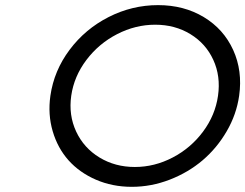

<svg xmlns="http://www.w3.org/2000/svg" viewBox="-20 -722 953 746"><path d="M175.8 -350.1Q189.9 -447.8 250.5 -528.6Q311 -609.4 402.1 -655.8Q493.2 -702.1 594.2 -702.1Q694.8 -702.1 772 -655.5Q849.1 -608.9 886 -527.8Q922.9 -446.8 909.2 -350.1Q898.9 -277.3 860.8 -211.9Q822.8 -146.5 767.1 -99.1Q711.4 -51.8 639.4 -23.9Q567.4 3.9 492.2 3.9Q416.5 3.9 352.5 -23.9Q288.6 -51.8 246.3 -99.1Q204.1 -146.5 184.8 -211.9Q165.5 -277.3 175.8 -350.1ZM315.7 -489Q267.6 -425.3 256.8 -350.1Q246.1 -274.9 275.9 -210.9Q305.7 -147 366.5 -110.1Q427.2 -73.2 503.9 -73.2Q580.6 -73.2 651.1 -110.1Q721.7 -147 769 -210.7Q816.4 -274.4 827.1 -350.1Q837.9 -425.8 808.8 -489.3Q779.8 -552.7 719.7 -589.4Q659.7 -626 583 -626Q506.3 -626 435.1 -589.4Q363.8 -552.7 315.7 -489Z"/></svg>

Font: Trueno Light
Style: Italic
Weight: 300
Designer: Julieta Ulanovsky
Foundry: Julieta Ulanovsky
Version: Version 3.001b | FøM Fix